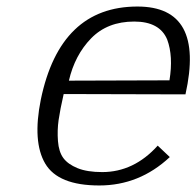

<svg xmlns="http://www.w3.org/2000/svg" viewBox="-20 -552 601 588"><path d="M191 -305 499 -306Q511 -380 492 -431Q469 -486 391 -486Q309 -486 259 -434.5Q209 -383 191 -305ZM293 -25Q390 -25 463 -106Q498 -73 500 -71Q407 16 284 16Q158 16 118.5 -51Q79 -118 105 -247Q164 -532 401 -532Q608 -532 548 -263L175 -264Q164 -216 159.5 -184.5Q155 -153 157.5 -120Q160 -87 174 -68Q188 -49 217.5 -37Q247 -25 293 -25Z"/></svg>

Font: Afta sans
Style: Italic
Weight: 400
Italic angle: -12°
Designer: par.qink
Foundry: Oriol Esparraguera Font
Version: Version 1.000